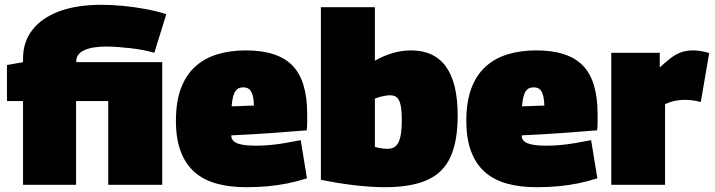

<svg xmlns="http://www.w3.org/2000/svg" viewBox="-20 -770 2979 800"><path d="M76 0V-349H9V-499L76 -511V-526Q76 -595 114.5 -645Q153 -695 226 -722.5Q299 -750 403 -750Q445 -750 492 -745.5Q539 -741 585.5 -732.5Q632 -724 673 -711L623 -550Q603 -556 577.5 -561Q552 -566 525 -569Q498 -572 472 -574Q446 -576 423 -576Q363 -576 330.5 -560.5Q298 -545 298 -516V-511H656V0H431V-349H297V0Z M1006 10Q937 10 882.5 -5Q828 -20 790.5 -53Q753 -86 733 -139Q713 -192 713 -267Q713 -346 734 -402Q755 -458 794 -493Q833 -528 886.5 -544Q940 -560 1004 -560Q1137 -560 1198.5 -497Q1260 -434 1260 -294Q1260 -282 1260 -262.5Q1260 -243 1258 -227Q1230 -225 1193.5 -222Q1157 -219 1115.5 -216Q1074 -213 1030.5 -210.5Q987 -208 944 -206Q944 -205 944 -203.5Q944 -202 944 -200Q945 -190 954 -181.5Q963 -173 985.5 -168Q1008 -163 1048 -163Q1074 -163 1103 -165.5Q1132 -168 1165 -173.5Q1198 -179 1233 -186L1259 -27Q1218 -14 1178.5 -6Q1139 2 1097 6Q1055 10 1006 10ZM945 -327Q955 -327 966.5 -327.5Q978 -328 990.5 -328.5Q1003 -329 1015 -329.5Q1027 -330 1038 -330Q1037 -361 1031.5 -377Q1026 -393 1017 -399.5Q1008 -406 993 -406Q983 -406 975 -402.5Q967 -399 961 -390.5Q955 -382 951 -366.5Q947 -351 945 -327Z M1317 -21V-740H1542V-517Q1579 -538 1616.5 -549Q1654 -560 1693 -560Q1789 -560 1838 -492.5Q1887 -425 1887 -288Q1887 -181 1856.5 -115Q1826 -49 1759 -19.5Q1692 10 1584 10Q1528 10 1458.5 2Q1389 -6 1317 -21ZM1542 -158Q1555 -154 1568.5 -152Q1582 -150 1595 -150Q1615 -150 1628 -160.5Q1641 -171 1647.5 -197Q1654 -223 1654 -270Q1654 -311 1649 -333Q1644 -355 1633.5 -364Q1623 -373 1606 -373Q1597 -373 1587 -371.5Q1577 -370 1565.5 -367Q1554 -364 1542 -359Z M2216 10Q2147 10 2092.5 -5Q2038 -20 2000.5 -53Q1963 -86 1943 -139Q1923 -192 1923 -267Q1923 -346 1944 -402Q1965 -458 2004 -493Q2043 -528 2096.5 -544Q2150 -560 2214 -560Q2347 -560 2408.5 -497Q2470 -434 2470 -294Q2470 -282 2470 -262.5Q2470 -243 2468 -227Q2440 -225 2403.5 -222Q2367 -219 2325.5 -216Q2284 -213 2240.5 -210.5Q2197 -208 2154 -206Q2154 -205 2154 -203.5Q2154 -202 2154 -200Q2155 -190 2164 -181.5Q2173 -173 2195.5 -168Q2218 -163 2258 -163Q2284 -163 2313 -165.5Q2342 -168 2375 -173.5Q2408 -179 2443 -186L2469 -27Q2428 -14 2388.5 -6Q2349 2 2307 6Q2265 10 2216 10ZM2155 -327Q2165 -327 2176.5 -327.5Q2188 -328 2200.5 -328.5Q2213 -329 2225 -329.5Q2237 -330 2248 -330Q2247 -361 2241.5 -377Q2236 -393 2227 -399.5Q2218 -406 2203 -406Q2193 -406 2185 -402.5Q2177 -399 2171 -390.5Q2165 -382 2161 -366.5Q2157 -351 2155 -327Z M2729 -550V-489Q2757 -515 2778 -530.5Q2799 -546 2820.5 -553Q2842 -560 2869 -560Q2883 -560 2899 -557.5Q2915 -555 2935 -549L2900 -345Q2881 -350 2864.5 -352Q2848 -354 2833 -354Q2815 -354 2795.5 -350.5Q2776 -347 2751 -336V0H2527V-550Z"/></svg>

Font: Georama ExtraCondensed Thin Black
Style: Regular
Weight: 900
Version: Version 1.001